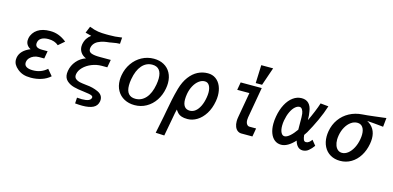

<svg xmlns="http://www.w3.org/2000/svg" viewBox="-87 -1350 4402 2148"><g transform="rotate(15 2114.0 -276.0)"><path d="M111 -42.5Q82.5 -66 68.5 -91.2Q54.5 -116.5 54.5 -146.5Q54.5 -159.5 56.5 -170Q72 -255.5 183 -300.5Q156 -314 140.8 -336.2Q125.5 -358.5 125.5 -388.5Q125.5 -399 128 -413Q134 -444.5 152.8 -472Q171.5 -499.5 200 -518Q254.5 -554 341.5 -554Q373 -554 395.2 -549.8Q417.5 -545.5 439 -538Q488.5 -520 534.5 -482.5L465 -422.5Q420.5 -462 348 -462Q297 -462 266.5 -443.2Q236 -424.5 231 -387.5Q230.5 -384 230.5 -377.5Q230.5 -352 250 -340Q269.5 -328 309.5 -328H373L357.5 -240H295.5Q265 -240 237.5 -228.5Q210 -217 191.8 -196.8Q173.5 -176.5 169.5 -150.5Q168.5 -142.5 168.5 -139Q168.5 -109.5 194.2 -94.2Q220 -79 268 -79Q363.5 -79 430 -140L489.5 -69Q447.5 -31 389.2 -12Q331 7 265.5 7Q215 7 178.8 -4.8Q142.5 -16.5 111 -42.5Z M881.5 91.5Q980 91.5 988 45.5Q988.5 44 988.5 41Q988.5 30.5 977.2 24Q966 17.5 942.8 13Q919.5 8.5 875.5 3Q811.5 -3.5 762.5 -16.8Q713.5 -30 679.8 -60.5Q646 -91 646 -143.5Q646 -158 649 -174.5Q660 -240 703.2 -290.8Q746.5 -341.5 808 -362Q768 -378 746.2 -409.2Q724.5 -440.5 724.5 -479Q724.5 -492 726.5 -502.5Q734 -543.5 752.8 -572Q771.5 -600.5 799.5 -620.5Q772.5 -626 729.5 -639L761 -715.5Q819.5 -692.5 862.8 -686.2Q906 -680 959 -680H991Q1029 -680 1060.2 -682.2Q1091.5 -684.5 1138.5 -691.5L1133.5 -618Q1113 -618 1092.8 -615.2Q1072.5 -612.5 1035.5 -606Q1029 -604.5 1017 -602.5Q977 -598.5 949.5 -592.8Q922 -587 900.5 -576Q871.5 -565.5 850.8 -543Q830 -520.5 824.5 -489.5Q823 -482 823 -475.5Q823 -441.5 856 -429.2Q889 -417 952 -417H1080.5L1064.5 -327H1000.5Q940 -327 884.2 -304.2Q828.5 -281.5 791.5 -244Q754.5 -206.5 747 -164.5Q745.5 -157 745.5 -150Q745.5 -122.5 764.8 -107.5Q784 -92.5 810.5 -86.8Q837 -81 878.5 -76.5L891.5 -75Q965.5 -69 1026 -41.2Q1086.5 -13.5 1086.5 44.5Q1086.5 53.5 1085 62.5Q1075.5 115 1029.8 137.8Q984 160.5 904 160.5Q865.5 160.5 821 156L825 88.5Q865 91.5 881.5 91.5Z M1236 -225Q1236 -252 1241.5 -284Q1255.5 -362.5 1298.8 -424.2Q1342 -486 1406.2 -520.5Q1470.5 -555 1545 -555Q1611 -555 1661 -527.8Q1711 -500.5 1738.5 -450Q1766 -399.5 1766 -332Q1766 -301.5 1760 -268.5Q1746 -190 1705 -128.2Q1664 -66.5 1602.2 -31.8Q1540.5 3 1466 3Q1399.5 3 1347.2 -24.8Q1295 -52.5 1265.5 -104.2Q1236 -156 1236 -225ZM1645.5 -283Q1652.5 -324 1652.5 -354.5Q1652.5 -420 1625 -453Q1597.5 -486 1545 -486Q1474 -486 1425 -429.8Q1376 -373.5 1357.5 -268Q1350.5 -230 1350.5 -195.5Q1350.5 -131.5 1377.8 -99.8Q1405 -68 1457.5 -68Q1528 -68 1577.5 -123Q1627 -178 1645.5 -283Z M1777 240 1817.5 39.5Q1825.5 -1 1828.5 -20Q1842 -94.5 1855.8 -160.8Q1869.5 -227 1889.5 -298.5Q1914.5 -385 1957.8 -442.2Q2001 -499.5 2055.2 -526.8Q2109.5 -554 2170.5 -554Q2223.5 -554 2262.5 -526Q2301.5 -498 2321.8 -449.2Q2342 -400.5 2342 -340.5Q2342 -308.5 2336 -275.5Q2321 -189.5 2281.8 -127.2Q2242.5 -65 2189.2 -32.5Q2136 0 2079 0Q2037.5 0 2011.8 -8.8Q1986 -17.5 1972.5 -30Q1959 -42.5 1944.5 -63L1938 -72Q1934 -59.5 1928 -28.5Q1922 2.5 1915 43Q1897 144.5 1877.5 244.5ZM2226 -287.5Q2231.5 -319.5 2231.5 -345.5Q2231.5 -396.5 2213 -427.2Q2194.5 -458 2160 -458Q2124 -458 2091.2 -433Q2058.5 -408 2035.2 -365Q2012 -322 2003 -270.5Q1997 -235.5 1997 -206Q1997 -153 2018 -125Q2039 -97 2081 -97Q2115.5 -97 2144.8 -120.2Q2174 -143.5 2195 -186.2Q2216 -229 2226 -287.5Z M2618.5 -120Q2618.5 -142 2623 -167.5L2674.5 -460H2533.5L2549.5 -550H2793.5L2731 -194Q2728.5 -181 2728.5 -164.5Q2728.5 -132.5 2741.2 -114.8Q2754 -97 2772.5 -97H2849.5L2842 -53Q2832.5 -0.5 2832.5 0H2705Q2680 0 2660.2 -14.5Q2640.5 -29 2629.5 -56.2Q2618.5 -83.5 2618.5 -120ZM2859.5 -796 2787.5 -586.5H2714L2722 -796Z M3022 -198Q3022 -240 3030 -283.5Q3044.5 -366 3077.5 -427.8Q3110.5 -489.5 3156.8 -523Q3203 -556.5 3256 -556.5Q3308.5 -556.5 3338.5 -525.2Q3368.5 -494 3376.5 -435Q3384 -401 3385 -337Q3410.5 -389.5 3436 -451.5Q3461.5 -513.5 3474 -554.5L3566.5 -545.5Q3540.5 -462 3498.5 -371.2Q3456.5 -280.5 3413 -204.5Q3397.5 -180.5 3387.5 -166.5Q3391 -129.5 3399.5 -111.5Q3408 -93.5 3427 -93.5Q3445.5 -93.5 3462 -106Q3478.5 -118.5 3491.5 -138.5L3538.5 -81Q3513.5 -45 3483.2 -19.8Q3453 5.5 3415 5.5Q3381.5 5.5 3358.2 -17.2Q3335 -40 3323 -83.5Q3240.5 6.5 3165.5 6.5Q3121 6.5 3088.8 -19Q3056.5 -44.5 3039.2 -90.8Q3022 -137 3022 -198ZM3122.5 -202.5Q3122.5 -153.5 3137.5 -124.2Q3152.5 -95 3177.5 -95Q3204.5 -95 3239 -125Q3273.5 -155 3309 -206V-211Q3308.5 -228.5 3308.5 -275.5Q3308.5 -321 3308 -348.2Q3307.5 -375.5 3305 -390.5Q3301 -418 3288.8 -437.2Q3276.5 -456.5 3258 -456.5Q3232.5 -456.5 3206.2 -433.2Q3180 -410 3159.2 -366.2Q3138.5 -322.5 3128 -264Q3122.5 -234 3122.5 -202.5Z M3634.5 -216Q3634.5 -244.5 3640 -277.5Q3654 -357 3698 -418.2Q3742 -479.5 3808.8 -515.2Q3875.5 -551 3957 -556.5Q4005.5 -559.5 4094.2 -570.5Q4183 -581.5 4197 -583L4227.5 -587L4217 -483L4190.5 -486Q4094.5 -496 4028.5 -500Q4131 -445 4131 -323Q4131 -294.5 4125 -260Q4111 -181.5 4072.8 -120.2Q4034.5 -59 3976.8 -24.5Q3919 10 3849 10Q3784.5 10 3735.8 -18.5Q3687 -47 3660.8 -98.5Q3634.5 -150 3634.5 -216ZM4007 -281.5Q4012.5 -313.5 4012.5 -338Q4012.5 -391.5 3990.8 -421.8Q3969 -452 3928.5 -452Q3889.5 -452 3855 -427.2Q3820.5 -402.5 3796 -359.5Q3771.5 -316.5 3762 -263Q3757 -233 3757 -211.5Q3757 -173 3768 -143.8Q3779 -114.5 3799.2 -98.2Q3819.5 -82 3847 -82Q3883 -82 3916 -108Q3949 -134 3973 -179.5Q3997 -225 4007 -281.5Z"/></g></svg>

Font: JuliaMono BoldItalic
Style: Regular
Weight: 700
Italic angle: -9°
Monospace: yes
Designer: cormullion
Foundry: corm
Version: Version 0.049; ttfautohint (v1.8.4)